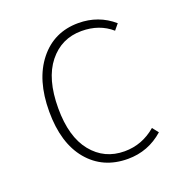

<svg xmlns="http://www.w3.org/2000/svg" viewBox="-104 -619 671 718"><g transform="rotate(-20 231.5 -260.5)"><path d="M284 -531Q364 -531 423 -480L404 -457Q356 -499 285 -499Q205 -499 155 -436.5Q105 -374 105 -257Q105 -143 154.5 -82Q204 -21 284 -21Q354 -21 409 -68L428 -44Q367 10 286 10Q187 10 128 -60.5Q69 -131 69 -257Q69 -383 128 -457Q187 -531 284 -531Z"/></g></svg>

Font: Fira Sans UltraLight
Style: Regular
Weight: 200
Designer: Carrois Corporate & Edenspiekermann AG
Foundry: Carrois Corporate GbR & Edenspiekermann AG
Version: Version 4.106;PS 004.106;hotconv 1.0.70;makeotf.lib2.5.58329